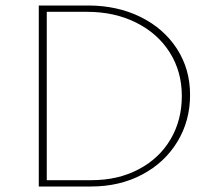

<svg xmlns="http://www.w3.org/2000/svg" viewBox="-20 -678 772 698"><path d="M121 -658H300Q406 -658 490.5 -616.5Q575 -575 623 -501Q671 -427 671 -333Q671 -239 625 -163Q579 -87 497 -43.5Q415 0 311 0H121ZM313 -23Q409 -23 484 -62.5Q559 -102 600 -171.5Q641 -241 641 -329Q641 -418 597 -487.5Q553 -557 474.5 -596Q396 -635 297 -635H150V-23Z"/></svg>

Font: Ysabeau Infant Extralight
Style: Regular
Weight: 200
Designer: Christian Thalmann (Catharsis Fonts)
Version: Version 0.003